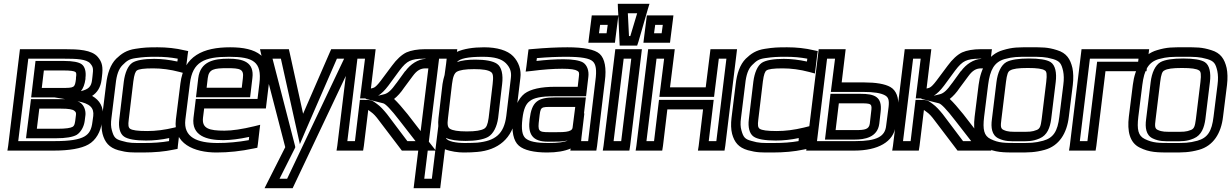

<svg xmlns="http://www.w3.org/2000/svg" viewBox="-20 -768 6483 1011"><path d="M515 -349 517 -366C523 -414 519 -440 495 -468C463 -506 391 -509 322 -509H110H85L82 -484L23 0L19 25H44H263C345 25 408 14 445 -7C485 -29 511 -75 517 -128L521 -157C526 -203 506 -240 465 -263C491 -280 510 -307 515 -349ZM305 -305H200L211 -397H313C352 -397 370 -394 377 -389C382 -385 383 -379 380 -358V-352C374 -306 372 -305 305 -305ZM376 -131C373 -111 370 -105 362 -100C351 -94 327 -90 283 -90H174L187 -196H301C342 -196 362 -192 371 -185C380 -178 381 -174 380 -163L376 -131ZM426 -131 430 -163C432 -186 423 -211 406 -225C401 -229 395 -232 388 -235C454 -223 476 -200 471 -157L467 -128C462 -85 450 -64 424 -49C396 -33 347 -25 270 -25H76L129 -459H316C383 -459 435 -457 455 -434C471 -415 472 -407 467 -366L465 -349C461 -310 445 -298 406 -288C418 -303 426 -323 430 -352V-358C434 -388 428 -416 411 -429C396 -441 362 -447 319 -447H192H167L164 -422L147 -280L144 -255H169H268L323 -246C318 -246 312 -246 307 -246H168H143L140 -221L120 -65L117 -40H142H276C325 -40 363 -46 384 -58C406 -72 422 -101 426 -131Z M917 -4 925 -72 929 -104 897 -96C847 -84 801 -78 755 -78C704 -78 677 -82 665 -90C656 -97 654 -108 658 -139L682 -339C687 -377 693 -391 701 -397C711 -404 736 -408 786 -408C831 -408 877 -402 926 -389L956 -381L960 -413L968 -479L971 -499L952 -503C906 -514 858 -519 810 -519C759 -519 738 -518 693 -511C646 -504 619 -485 592 -459C561 -428 545 -379 539 -326L517 -148C513 -116 514 -86 520 -63C532 -19 554 9 603 23C651 36 674 35 732 35C793 35 848 30 894 20L915 16L917 -4ZM870 -25C831 -18 788 -15 738 -15C679 -15 662 -14 622 -26C587 -35 579 -46 569 -82C564 -99 563 -120 567 -148L589 -326C594 -374 605 -405 625 -425C648 -448 660 -457 694 -462C737 -468 754 -469 804 -469C842 -469 879 -466 916 -459L914 -444C872 -453 831 -458 792 -458C738 -458 697 -451 676 -437C653 -421 638 -384 632 -339L608 -139C603 -99 611 -64 633 -49C652 -35 694 -28 749 -28C788 -28 829 -32 871 -41L870 -25Z M1192 -519C1050 -519 948 -474 930 -329L906 -138C891 -11 1002 35 1120 35C1184 35 1249 28 1315 14L1335 10L1338 -10L1346 -79L1350 -111L1318 -103C1255 -88 1204 -80 1162 -80C1081 -80 1042 -91 1049 -149L1055 -197H1355H1380L1383 -222L1396 -329C1414 -473 1331 -519 1192 -519ZM1186 -469C1313 -469 1360 -443 1346 -329L1336 -247H1036H1011L1008 -222L999 -149C987 -53 1068 -30 1156 -30C1194 -30 1240 -36 1292 -47L1290 -30C1234 -20 1180 -15 1126 -15C1018 -15 945 -45 956 -138L980 -329C994 -442 1055 -469 1186 -469ZM1177 -409C1245 -409 1265 -404 1259 -357L1253 -306H1068L1074 -357C1080 -404 1106 -409 1177 -409ZM1183 -459C1107 -459 1035 -445 1024 -357L1015 -281L1012 -256H1037H1272H1297L1300 -281L1309 -357C1320 -442 1258 -459 1183 -459Z M1833 -509H1742H1724L1716 -491L1576 -169L1505 -492L1501 -509H1483H1385H1349L1357 -475L1482 7L1390 189L1373 223H1409H1503H1521L1529 206L1852 -476L1868 -509H1833ZM1792 -459 1492 173H1452L1531 16L1535 7L1533 -2L1415 -459H1459L1543 -81L1559 -9L1590 -82L1754 -459H1792Z M1777 25H1867H1892L1896 0L1919 -189C1921 -187 1926 -184 1934 -178C1947 -169 1960 -155 1976 -133L2090 17L2096 25H2107H2218H2275L2242 -17L2126 -167C2098 -202 2074 -229 2055 -247C2073 -261 2091 -281 2107 -305L2153 -367C2175 -397 2194 -408 2221 -408H2240H2265L2268 -433L2274 -484L2277 -509H2252H2218C2179 -509 2145 -503 2120 -492C2095 -480 2068 -455 2044 -422L1985 -343C1969 -322 1959 -312 1950 -307C1945 -305 1940 -303 1933 -302L1955 -484L1958 -509H1933H1843H1818L1815 -484L1756 0L1752 25H1777ZM1971 -264C1988 -274 2007 -293 2025 -317L2083 -396C2104 -424 2120 -439 2137 -447C2154 -455 2177 -459 2212 -459H2221V-458C2181 -456 2142 -431 2114 -393H2113L2068 -331L2067 -330C2041 -293 2023 -277 2004 -272L1971 -264ZM1809 -25 1862 -459H1902L1879 -275L1876 -250H1901C1904 -250 1907 -250 1910 -250L1903 -248L1998 -224C2010 -221 2038 -193 2084 -133L2168 -25H2125L2018 -167C2000 -189 1983 -208 1966 -220C1955 -228 1947 -235 1937 -238C1927 -242 1916 -242 1900 -242H1875L1872 -217L1849 -25H1809Z M2422 35C2449 35 2473 34 2493 32C2600 23 2681 -37 2696 -158L2720 -357C2726 -400 2711 -442 2682 -472C2652 -503 2597 -519 2529 -519C2471 -519 2422 -511 2386 -495L2388 -509H2363H2273H2248L2245 -484L2161 198L2158 223H2183H2273H2298L2301 198L2323 18C2354 30 2393 35 2422 35ZM2553 -147C2548 -111 2541 -97 2529 -90C2513 -81 2485 -76 2438 -76C2391 -76 2363 -81 2349 -90C2338 -97 2334 -111 2339 -147L2360 -325C2365 -366 2373 -382 2385 -390C2401 -399 2429 -404 2477 -404C2524 -404 2551 -399 2565 -389C2576 -382 2579 -366 2574 -325L2553 -147ZM2321 -373C2316 -358 2313 -342 2310 -325L2289 -147C2287 -132 2287 -117 2288 -104L2279 -31L2254 173H2214L2292 -459H2332L2329 -432L2321 -373ZM2603 -147 2624 -325C2630 -374 2622 -415 2597 -432C2575 -447 2535 -454 2483 -454C2444 -454 2411 -450 2386 -441C2402 -460 2443 -469 2523 -469C2584 -469 2621 -458 2644 -435C2667 -411 2674 -389 2670 -357L2646 -158C2634 -61 2586 -26 2494 -17C2476 -16 2455 -15 2428 -15C2384 -15 2335 -23 2328 -42C2351 -31 2387 -26 2432 -26C2483 -26 2525 -33 2550 -47C2578 -63 2597 -102 2603 -147Z M3124 0 3165 -342C3174 -408 3165 -459 3138 -484C3112 -508 3052 -519 2968 -519C2914 -519 2853 -516 2786 -510L2763 -508L2760 -485L2752 -419L2748 -391L2777 -394C2839 -402 2893 -406 2941 -406C2985 -406 3009 -402 3020 -395C3029 -390 3031 -384 3028 -363L3022 -311H2902C2830 -311 2774 -299 2742 -275C2710 -250 2688 -202 2681 -144C2673 -78 2683 -26 2712 -1C2739 23 2792 35 2861 35C2911 35 2953 28 2985 14L2983 25H3008H3095H3120L3124 0ZM2819 -141C2827 -208 2823 -205 2895 -205H3009L2995 -96C2992 -70 2942 -72 2889 -72H2871C2814 -72 2811 -78 2819 -141ZM2769 -141C2759 -64 2781 -22 2865 -22H2883C2906 -22 2939 -21 2969 -28C2950 -19 2918 -15 2867 -15C2803 -15 2767 -23 2747 -40C2730 -56 2724 -86 2731 -144C2737 -194 2749 -221 2770 -236C2791 -253 2830 -261 2896 -261H3041H3066L3069 -286L3078 -363C3082 -395 3072 -425 3050 -439C3031 -450 2995 -456 2947 -456C2905 -456 2857 -453 2805 -447L2807 -462C2864 -467 2916 -469 2962 -469C3041 -469 3084 -461 3101 -445C3118 -430 3123 -400 3115 -342L3077 -25H3040L3042 -46L3057 -171H3055L3062 -230L3065 -255H3040H2901C2811 -255 2780 -232 2769 -141Z M3174 -593H3134L3140 -637H3180L3174 -593ZM3342 -549 3391 -719 3400 -748H3370H3262H3233L3234 -719L3236 -687H3211H3121H3096L3093 -662L3081 -568L3078 -543H3103H3193H3218L3221 -568L3233 -662L3236 -686L3242 -549L3243 -528H3264H3314H3335L3342 -549ZM3299 -578H3292L3286 -698H3335L3299 -578ZM3511 -568 3523 -662 3526 -687H3501H3411H3386L3383 -662L3371 -568L3368 -543H3393H3483H3508L3511 -568ZM3464 -593H3424L3430 -637H3470L3464 -593ZM3298 0 3357 -484 3360 -509H3335H3245H3220L3217 -484L3158 0L3154 25H3179H3269H3294L3298 0ZM3251 -25H3211L3264 -459H3304L3251 -25Z M3799 0 3858 -484 3861 -509H3836H3746H3721L3718 -484L3696 -308H3508L3530 -484L3533 -509H3508H3418H3393L3390 -484L3331 0L3327 25H3352H3442H3467L3471 0L3494 -192H3682L3659 0L3655 25H3680H3770H3795L3799 0ZM3752 -25H3712L3735 -217L3738 -242H3713H3475H3450L3447 -217L3424 -25H3384L3437 -459H3477L3455 -283L3452 -258H3477H3715H3740L3743 -283L3765 -459H3805L3752 -25Z M4232 -4 4240 -72 4244 -104 4212 -96C4162 -84 4116 -78 4070 -78C4019 -78 3992 -82 3980 -90C3971 -97 3969 -108 3973 -139L3997 -339C4002 -377 4008 -391 4016 -397C4026 -404 4051 -408 4101 -408C4146 -408 4192 -402 4241 -389L4271 -381L4275 -413L4283 -479L4286 -499L4267 -503C4221 -514 4173 -519 4125 -519C4074 -519 4053 -518 4008 -511C3961 -504 3934 -485 3907 -459C3876 -428 3860 -379 3854 -326L3832 -148C3828 -116 3829 -86 3835 -63C3847 -19 3869 9 3918 23C3966 36 3989 35 4047 35C4108 35 4163 30 4209 20L4230 16L4232 -4ZM4185 -25C4146 -18 4103 -15 4053 -15C3994 -15 3977 -14 3937 -26C3902 -35 3894 -46 3884 -82C3879 -99 3878 -120 3882 -148L3904 -326C3909 -374 3920 -405 3940 -425C3963 -448 3975 -457 4009 -462C4052 -468 4069 -469 4119 -469C4157 -469 4194 -466 4231 -459L4229 -444C4187 -453 4146 -458 4107 -458C4053 -458 4012 -451 3991 -437C3968 -421 3953 -384 3947 -339L3923 -139C3918 -99 3926 -64 3948 -49C3967 -35 4009 -28 4064 -28C4103 -28 4144 -32 4186 -41L4185 -25Z M4478 25C4603 25 4686 -21 4696 -105L4709 -205C4714 -252 4700 -292 4668 -310C4640 -326 4592 -334 4531 -334H4412L4430 -484L4433 -509H4408H4316H4291L4288 -484L4229 0L4225 25H4250H4478ZM4485 -25H4282L4335 -459H4377L4358 -309L4355 -284H4380H4524C4582 -284 4618 -278 4640 -266C4658 -256 4663 -241 4659 -205L4646 -105C4640 -49 4596 -25 4485 -25ZM4486 -83H4380L4397 -224H4505C4570 -224 4573 -223 4567 -178L4560 -117C4556 -87 4534 -83 4486 -83ZM4480 -33C4532 -33 4601 -44 4610 -117L4617 -178C4627 -259 4585 -274 4511 -274H4378H4353L4350 -249L4327 -58L4324 -33H4349H4480Z M4703 25H4793H4818L4822 0L4845 -189C4847 -187 4852 -184 4860 -178C4873 -169 4886 -155 4902 -133L5016 17L5022 25H5033H5144H5201L5168 -17L5052 -167C5024 -202 5000 -229 4981 -247C4999 -261 5017 -281 5033 -305L5079 -367C5101 -397 5120 -408 5147 -408H5166H5191L5194 -433L5200 -484L5203 -509H5178H5144C5105 -509 5071 -503 5046 -492C5021 -480 4994 -455 4970 -422L4911 -343C4895 -322 4885 -312 4876 -307C4871 -305 4866 -303 4859 -302L4881 -484L4884 -509H4859H4769H4744L4741 -484L4682 0L4678 25H4703ZM4897 -264C4914 -274 4933 -293 4951 -317L5009 -396C5030 -424 5046 -439 5063 -447C5080 -455 5103 -459 5138 -459H5147V-458C5107 -456 5068 -431 5040 -393H5039L4994 -331L4993 -330C4967 -293 4949 -277 4930 -272L4897 -264ZM4735 -25 4788 -459H4828L4805 -275L4802 -250H4827C4830 -250 4833 -250 4836 -250L4829 -248L4924 -224C4936 -221 4964 -193 5010 -133L5094 -25H5051L4944 -167C4926 -189 4909 -208 4892 -220C4881 -228 4873 -235 4863 -238C4853 -242 4842 -242 4826 -242H4801L4798 -217L4775 -25H4735Z M5629 -321C5633 -355 5632 -386 5627 -410C5616 -457 5596 -489 5546 -504C5496 -520 5468 -519 5405 -519C5342 -519 5314 -520 5261 -504C5184 -482 5144 -410 5133 -321L5112 -153C5103 -78 5116 -17 5169 9C5221 35 5261 35 5337 35C5398 35 5430 35 5481 21C5557 0 5598 -66 5608 -153L5629 -321ZM5579 -321 5558 -153C5549 -77 5527 -42 5473 -27C5429 -15 5405 -15 5343 -15C5267 -15 5239 -15 5196 -36C5161 -53 5154 -86 5162 -153L5183 -321C5193 -400 5215 -441 5270 -457C5315 -469 5336 -469 5399 -469C5462 -469 5483 -469 5525 -457C5561 -446 5569 -433 5578 -394C5582 -374 5583 -351 5579 -321ZM5465 -140C5460 -103 5456 -91 5440 -84C5413 -73 5399 -74 5351 -74C5303 -74 5288 -73 5264 -84C5249 -91 5248 -103 5253 -140L5277 -336C5282 -377 5288 -392 5299 -397C5314 -406 5342 -410 5392 -410C5441 -410 5469 -406 5482 -397C5491 -392 5494 -377 5489 -336L5465 -140ZM5515 -140 5539 -336C5545 -385 5537 -425 5512 -441C5492 -454 5451 -460 5398 -460C5345 -460 5303 -454 5279 -441C5251 -425 5233 -385 5227 -336L5203 -140C5197 -97 5202 -56 5238 -39C5272 -23 5298 -24 5344 -24C5391 -24 5417 -23 5454 -39C5495 -56 5509 -97 5515 -140Z M6020 -418 6028 -484 6031 -509H6006H5700H5675L5672 -484L5613 0L5609 25H5634H5724H5749L5753 0L5801 -393H5992H6017L6020 -418ZM5973 -443H5782H5757L5754 -418L5706 -25H5666L5719 -459H5975L5973 -443Z M6441 -321C6445 -355 6444 -386 6439 -410C6428 -457 6408 -489 6358 -504C6308 -520 6280 -519 6217 -519C6154 -519 6126 -520 6073 -504C5996 -482 5956 -410 5945 -321L5924 -153C5915 -78 5928 -17 5981 9C6033 35 6073 35 6149 35C6210 35 6242 35 6293 21C6369 0 6410 -66 6420 -153L6441 -321ZM6391 -321 6370 -153C6361 -77 6339 -42 6285 -27C6241 -15 6217 -15 6155 -15C6079 -15 6051 -15 6008 -36C5973 -53 5966 -86 5974 -153L5995 -321C6005 -400 6027 -441 6082 -457C6127 -469 6148 -469 6211 -469C6274 -469 6295 -469 6337 -457C6373 -446 6381 -433 6390 -394C6394 -374 6395 -351 6391 -321ZM6277 -140C6272 -103 6268 -91 6252 -84C6225 -73 6211 -74 6163 -74C6115 -74 6100 -73 6076 -84C6061 -91 6060 -103 6065 -140L6089 -336C6094 -377 6100 -392 6111 -397C6126 -406 6154 -410 6204 -410C6253 -410 6281 -406 6294 -397C6303 -392 6306 -377 6301 -336L6277 -140ZM6327 -140 6351 -336C6357 -385 6349 -425 6324 -441C6304 -454 6263 -460 6210 -460C6157 -460 6115 -454 6091 -441C6063 -425 6045 -385 6039 -336L6015 -140C6009 -97 6014 -56 6050 -39C6084 -23 6110 -24 6156 -24C6203 -24 6229 -23 6266 -39C6307 -56 6321 -97 6327 -140Z"/></svg>

Font: Gamestation Display Outline
Style: Italic
Weight: 400
Designer: Jonas Hecksher
Foundry: Jonas Hecksher, Playtypeª, e-types AS
Version: Version 1.003